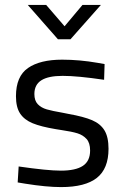

<svg xmlns="http://www.w3.org/2000/svg" viewBox="-20 -752 505 782"><path d="M45 0ZM82 -4 52 -9 56 -74Q173 -57 228 -57Q288 -57 317.5 -76.5Q347 -96 347 -139Q347 -170 332.5 -186Q318 -202 295.5 -209Q273 -216 232 -222L207 -226Q147 -236 113 -250Q79 -264 62 -289.5Q45 -315 45 -360Q45 -441 94 -475Q143 -509 233 -509Q304 -509 378 -496L406 -491L404 -427Q296 -443 235 -443Q177 -443 148.5 -425Q120 -407 120 -369Q120 -342 134 -327.5Q148 -313 170.5 -306.5Q193 -300 234 -293L259 -288Q321 -277 355 -262.5Q389 -248 405.5 -221Q422 -194 422 -146Q422 -65 374.5 -27.5Q327 10 229 10Q169 10 82 -4ZM168 -732 243 -645 316 -732H391L267 -592H216L93 -732Z"/></svg>

Font: Cairo
Style: Regular
Weight: 400
Designer: Mohamed Gaber, the designers of Titillium
Foundry: Kief Type Foundry
Version: Version 2.009; ttfautohint (v1.5.33-1714) -l 8 -r 50 -G 200 